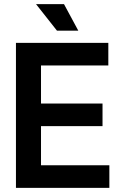

<svg xmlns="http://www.w3.org/2000/svg" viewBox="-20 -907 572 927"><path d="M57 0V-700H503V-591H178V-407H475V-298H178V-109H508V0ZM255 -759 154 -887H289L358 -759Z"/></svg>

Font: Space Grotesk Frontify SemiBold
Style: Regular
Weight: 600
Designer: Florian Karsten
Version: Version 2.000